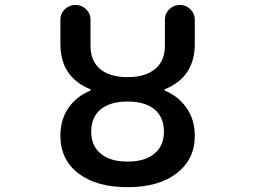

<svg xmlns="http://www.w3.org/2000/svg" viewBox="-20 -775 1040 784"><path d="M300.8 -66.4Q226.6 -123 226.6 -220.7Q226.6 -295.9 269.5 -347.7Q301.8 -385.7 347.7 -404.3Q350.6 -405.3 350.6 -407.7Q350.6 -410.2 347.7 -411.1Q226.6 -460.9 226.6 -595.7V-694.3Q226.6 -719.7 244.6 -737.3Q262.7 -754.9 288.1 -754.9Q313.5 -754.9 331.5 -737.3Q349.6 -719.7 349.6 -694.3V-587.9Q349.6 -526.4 388.7 -493.2Q428.7 -460 501 -460Q573.2 -460 613.3 -493.2Q653.3 -526.4 653.3 -587.9V-694.3Q653.3 -719.7 671.4 -737.3Q689.5 -754.9 714.4 -754.9Q739.3 -754.9 757.3 -737.3Q775.4 -719.7 775.4 -694.3V-595.7Q775.4 -460.9 654.3 -411.1Q651.4 -410.2 651.4 -407.7Q651.4 -405.3 654.3 -404.3Q700.2 -385.7 732.4 -346.7Q775.4 -294.9 775.4 -220.7Q775.4 -124 701.2 -67.4Q627.9 -10.7 501 -10.7Q374 -10.7 300.8 -66.4ZM390.6 -328.1Q352.5 -295.9 352.5 -237.8Q352.5 -179.7 390.6 -148.4Q428.7 -115.2 501 -115.2Q573.2 -115.2 611.3 -148.4Q649.4 -179.7 649.4 -237.8Q649.4 -295.9 611.3 -328.1Q572.3 -360.4 501 -360.4Q429.7 -360.4 390.6 -328.1Z"/></svg>

Font: Rounded-X Mgen+ 1mn medium
Style: Regular
Weight: 500
Designer: [Source Han Sans]
Ryoko NISHIZUKA  (kana & ideographs); Paul D. Hunt (Latin, Greek & Cyrillic); Wenlong ZHANG  (bopomofo
Version: Version 1.059.20150602